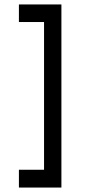

<svg xmlns="http://www.w3.org/2000/svg" viewBox="-20 -791 398 863"><path d="M256 -771V52H65V-28H178V-692H65V-771Z"/></svg>

Font: SUITE Medium
Style: Regular
Weight: 500
Designer: Sun
Foundry: Sun
Version: Version 2.040